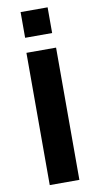

<svg xmlns="http://www.w3.org/2000/svg" viewBox="-101 -965 517 1008"><g transform="rotate(-10 158.0 -460.5)"><path d="M79 0V-705H237V0ZM86 -784V-921H230V-784Z"/></g></svg>

Font: Nunito Sans 10pt ExtraBold
Style: Regular
Weight: 800
Designer: Vernon Adams
Foundry: Vernon Adams
Version: Version 3.101;gftools[0.9.27]